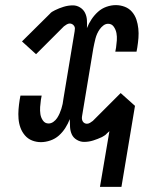

<svg xmlns="http://www.w3.org/2000/svg" viewBox="-20 -548 640 751"><path d="M371 183 408 -35 398 -26Q394 -21 389 -18Q384 -15 379 -12Q362 -4 344.5 1.5Q327 7 309 7Q294 7 280.5 -1Q267 -9 261 -22Q255 -35 254 -50.5Q253 -66 253 -82Q246 -64 235.5 -47.5Q225 -31 210.5 -18Q196 -5 177 1.5Q158 8 140 8Q122 8 105.5 1.5Q89 -5 77.5 -18.5Q66 -32 60 -48.5Q54 -65 52.5 -83.5Q51 -102 52.5 -120.5Q54 -139 57 -158L60 -174H143L140 -158Q138 -144 137 -129.5Q136 -115 138 -101.5Q140 -88 148 -76.5Q156 -65 170 -65Q180 -65 189 -71.5Q198 -78 203.5 -86.5Q209 -95 213 -104Q217 -113 220 -122.5Q223 -132 225 -141.5Q227 -151 228 -161L272 -426Q273 -432 273 -437Q273 -442 270 -446.5Q267 -451 262.5 -453.5Q258 -456 253 -456Q247 -456 241 -452.5Q235 -449 230 -445L121 -336L66 -386L175 -494Q179 -499 184 -502Q189 -505 195 -508Q211 -516 229 -521.5Q247 -527 265 -527Q280 -527 293 -519Q306 -511 312.5 -498Q319 -485 320 -469.5Q321 -454 320 -438Q327 -456 338 -472.5Q349 -489 363.5 -502Q378 -515 396.5 -521.5Q415 -528 433 -528Q451 -528 468 -521.5Q485 -515 496.5 -501.5Q508 -488 513.5 -471.5Q519 -455 521 -436.5Q523 -418 521.5 -399.5Q520 -381 517 -362L514 -346H431L434 -362Q436 -376 437 -390.5Q438 -405 435.5 -418.5Q433 -432 425 -443.5Q417 -455 403 -455Q393 -455 384.5 -448.5Q376 -442 370 -433.5Q364 -425 360 -416Q356 -407 353.5 -397.5Q351 -388 349 -378.5Q347 -369 345 -359L301 -94Q300 -88 300.5 -83Q301 -78 303.5 -73.5Q306 -69 310.5 -66.5Q315 -64 320 -64Q326 -64 332 -67.5Q338 -71 343 -75L452 -184L508 -134L455 183Z"/></svg>

Font: Iosevka Plex Etoile
Style: Italic
Weight: 400
Italic angle: -9°
Designer: Belleve Invis
Foundry: Belleve Invis
Version: Version 25.1.1; ttfautohint (v1.8.4)